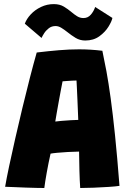

<svg xmlns="http://www.w3.org/2000/svg" viewBox="-20 -909 632 936"><path d="M196 7.5Q183 7.5 158.5 7Q134 6.5 105.2 5.5Q76.5 4.5 49.5 3.2Q22.5 2 5 1.5Q11.5 -37.5 24.5 -98.8Q37.5 -160 54.2 -233.2Q71 -306.5 89.2 -382.8Q107.5 -459 125.5 -529Q143.5 -599 159 -653Q216.5 -660 267.2 -664.2Q318 -668.5 365.5 -668.5Q422 -668.5 479 -661.5Q488.5 -617.5 498.8 -562Q509 -506.5 519.5 -430.2Q530 -354 540.8 -249.2Q551.5 -144.5 562.5 -3Q544 0 509.5 2.2Q475 4.5 437.2 6Q399.5 7.5 371 7.5Q368.5 -28 367.2 -77.2Q366 -126.5 365.5 -170Q339 -169.5 310.5 -168Q282 -166.5 259 -164.2Q236 -162 226.5 -160Q216 -113.5 207.8 -67.2Q199.5 -21 196 7.5ZM249.5 -316.5Q258.5 -318 280.2 -319.8Q302 -321.5 325.2 -323Q348.5 -324.5 361.5 -324.5Q361 -334 360 -361.5Q359 -389 357.5 -422Q356 -455 354.8 -481.8Q353.5 -508.5 353 -516.5Q346 -516.5 331.5 -515.8Q317 -515 303.5 -514Q290 -513 285 -512.5Q282 -497 277 -471.2Q272 -445.5 266.8 -416Q261.5 -386.5 256.8 -359.8Q252 -333 249.5 -316.5ZM101 -793.5Q109.5 -817 130 -839Q150.5 -861 179.8 -875Q209 -889 242 -889Q271 -889 291.2 -876.8Q311.5 -864.5 328 -850.5Q342 -838.5 356 -829.8Q370 -821 387 -821Q409 -821 423.2 -838Q437.5 -855 444 -875L528 -821.5Q525 -805.5 509 -779.2Q493 -753 464.5 -732.2Q436 -711.5 395.5 -711.5Q369.5 -711.5 348.2 -724.5Q327 -737.5 308.5 -752.5Q293.5 -764.5 279.2 -773.2Q265 -782 251 -782Q231.5 -782 217.8 -771.2Q204 -760.5 195.2 -746.8Q186.5 -733 182.5 -724Z"/></svg>

Font: Grandstander ExtraBold
Style: Regular
Weight: 800
Designer: Tyler Finck
Foundry: Etcetera Type Co
Version: Version 1.200; ttfautohint (v1.8.3)